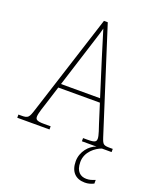

<svg xmlns="http://www.w3.org/2000/svg" viewBox="-171 -813 930 1136"><g transform="rotate(20 294.0 -245.0)"><path d="M-3 0H200V-20H158C111 -20 104 -29 104 -47C104 -67 122 -119 129 -140L164 -251H426L463 -134C470 -113 487 -66 487 -48C487 -28 481 -20 433 -20H404V0H496C454 13 410 62 410 123C410 189 445 224 503 224C524 224 541 219 559 210V187C536 196 524 200 504 200C468 200 437 179 437 118C437 53 493 13 530 0H591V-20H575C533 -20 528 -24 515 -63L307 -714H283L80 -81C63 -27 58 -20 16 -20H-3ZM172 -276 247 -513C262 -563 288 -638 295 -670C307 -631 328 -563 347 -501L418 -276Z"/></g></svg>

Font: Noto Serif SemiCondensed Thin
Style: Regular
Weight: 100
Width: 4
Designer: Monotype Design Team
Foundry: Monotype Imaging Inc.
Version: Version 2.015